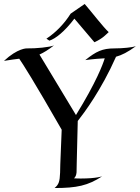

<svg xmlns="http://www.w3.org/2000/svg" viewBox="-42 -944 705 968"><path d="M473 -55C473 -55 443 -44 367 -44C356 -44 344 -44 331 -45C344 -56 344 -77 344 -77C344 -77 344 -99 350 -334C383 -376 468 -489 543 -658C572 -666 602 -681 643 -711C625 -705 577 -700 535 -700C474 -700 443 -685 388 -641C432 -647 467 -649 486 -650C477 -620 443 -529 341 -364L157 -669C179 -679 202 -693 230 -715C209 -706 139 -699 93 -700C93 -700 48 -702 -22 -637C9 -642 36 -646 55 -648C73 -622 127 -538 269 -290C261 -116 261 -73 261 -73C259 -29 255 -14 233 4C345 4 401 -8 473 -55ZM506 -782C478 -808 427 -875 385 -924L314 -875C284 -827 241 -781 192 -749L207 -739C238 -749 283 -784 333 -850C363 -815 400 -771 434 -731C478 -751 493 -771 506 -782Z"/></svg>

Font: Quintessential
Style: Regular
Weight: 400
Designer: Astigmatic (AOETI)
Foundry: Astigmatic (AOETI)
Version: Version 1.000